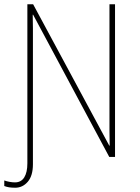

<svg xmlns="http://www.w3.org/2000/svg" viewBox="-33 -734 653 898"><path d="M38 144Q21 144 9 142Q-3 140 -13 136V110Q-2 114 11.5 116.5Q25 119 37 119Q66 119 80.5 95.5Q95 72 95 30V-714H122L478 -53H480Q479 -88 479 -125.5Q479 -163 479 -191V-714H505V0H478L122 -665H120Q121 -633 121 -602Q121 -571 121 -530V34Q121 88 97 116Q73 144 38 144Z"/></svg>

Font: Noto Sans Mono Thin
Style: Regular
Weight: 100
Designer: Monotype Design Team
Foundry: Monotype Imaging Inc.
Version: Version 2.014